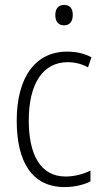

<svg xmlns="http://www.w3.org/2000/svg" viewBox="-20 -751 415 781"><path d="M241 -731C215 -731 205 -713 205 -689C205 -665 217 -648 240 -648C264 -648 276 -664 276 -690C276 -713 267 -731 241 -731ZM243 10C282 10 320 1 348 -13V-57C317 -42 282 -33 247 -33C142 -33 97 -126 97 -261C97 -414 157 -498 255 -498C283 -498 311 -492 338 -477L352 -518C324 -533 292 -541 253 -541C124 -541 48 -437 48 -260C48 -93 110 10 243 10Z"/></svg>

Font: Noto Sans Armenian Condensed ExtraLight
Style: Regular
Weight: 200
Width: 3
Designer: Monotype Design Team
Foundry: Monotype Imaging Inc.
Version: Version 2.008